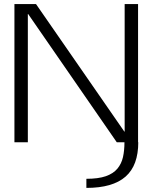

<svg xmlns="http://www.w3.org/2000/svg" viewBox="-20 -695 781 938"><path d="M402 223Q466.5 223 514.2 209.2Q562 195.5 593.5 167.8Q625 140 640.2 98Q655.5 56 655.5 0H588Q588 40 580.8 72.5Q573.5 105 553.5 129Q533.5 153 497 165.8Q460.5 178.5 402 178.5ZM50.5 0H116V-626.5H117.5L550.5 0H654.5V-675H589V-52H587.5L156 -675H50.5Z"/></svg>

Font: Anybody SemiExpanded Light
Style: Regular
Weight: 300
Width: 6
Version: Version 1.113;gftools[0.9.25]